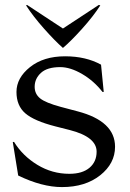

<svg xmlns="http://www.w3.org/2000/svg" viewBox="-20 -749 529 781"><path d="M232 12Q151 12 54 -35L32 -171L37 -172Q72 -115 132 -78.5Q192 -42 262 -42Q315 -42 344 -66.5Q373 -91 373 -132Q373 -192 264 -220L205 -235Q119 -257 83 -288Q47 -319 47 -375Q47 -432 102 -476Q157 -520 245 -520Q329 -520 391 -486L402 -375H397Q362 -420 314 -448Q266 -476 225 -476Q172 -476 146.5 -452.5Q121 -429 121 -396Q121 -367 143 -349Q165 -331 228 -314L296 -296Q448 -256 448 -152Q448 -84 387.5 -36Q327 12 232 12ZM90 -729 236 -633 382 -729 388 -727Q359 -682 313.5 -631.5Q268 -581 236 -554Q204 -582 159.5 -632Q115 -682 86 -727Z"/></svg>

Font: Coconat
Style: Regular
Weight: 400
Designer: Sara Lavazza
Foundry: Collletttivo
Version: Version 1.000;Glyphs 3.2 (3217)